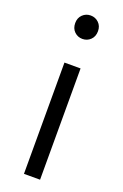

<svg xmlns="http://www.w3.org/2000/svg" viewBox="-147 -796 536 840"><g transform="rotate(20 121.5 -375.5)"><path d="M84 0V-518H159V0ZM122 -642Q100 -642 84.5 -657Q69 -672 69 -697Q69 -721 84.5 -736Q100 -751 122 -751Q144 -751 159.5 -736Q175 -721 175 -697Q175 -672 159.5 -657Q144 -642 122 -642Z"/></g></svg>

Font: Ubuntu Sans
Style: Regular
Weight: 400
Designer: Dalton Maag Ltd
Foundry: Dalton Maag Ltd
Version: Version 1.006; ttfautohint (v1.8.4.7-5d5b)